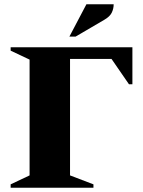

<svg xmlns="http://www.w3.org/2000/svg" viewBox="-20 -882 672 902"><path d="M30 0V-16L119 -58V-602L30 -644V-660H602V-486H586L504 -605H309V-58L419 -16V0ZM306 -710 386 -862H514Q514 -841 505 -822.5Q496 -804 470 -789L335 -710Z"/></svg>

Font: Spectral ExtraBold
Style: Regular
Weight: 800
Designer: Jean-Baptiste Levee
Foundry: Production Type
Version: Version 2.001